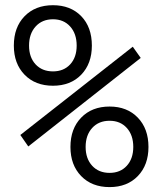

<svg xmlns="http://www.w3.org/2000/svg" viewBox="-20 -723 626 752"><path d="M187.5 -387.2Q118.2 -387.2 76.2 -430.4Q34.2 -473.6 34.2 -544.4Q34.2 -616.2 76.2 -659.4Q118.2 -702.6 187.5 -702.6Q256.3 -702.6 298.1 -659.7Q339.8 -616.7 339.8 -544.4Q339.8 -473.6 298.1 -430.4Q256.3 -387.2 187.5 -387.2ZM409.2 9.8Q339.8 9.8 297.9 -33.4Q255.9 -76.7 255.9 -147.5Q255.9 -218.8 297.9 -262.2Q339.8 -305.7 409.2 -305.7Q478 -305.7 519.8 -262.2Q561.5 -218.8 561.5 -147.5Q561.5 -76.7 519.8 -33.4Q478 9.8 409.2 9.8ZM187.5 -443.4Q229.5 -443.4 254.9 -470.9Q280.3 -498.5 280.3 -544.4Q280.3 -590.8 254.9 -619.1Q229.5 -647.5 187.5 -647.5Q145 -647.5 119.4 -619.1Q93.8 -590.8 93.8 -544.4Q93.8 -498.5 119.4 -470.9Q145 -443.4 187.5 -443.4ZM409.2 -45.9Q451.2 -45.9 476.6 -73.7Q502 -101.6 502 -147.5Q502 -193.8 476.6 -221.9Q451.2 -250 409.2 -250Q366.7 -250 341.1 -221.9Q315.4 -193.8 315.4 -147.5Q315.4 -101.6 341.1 -73.7Q366.7 -45.9 409.2 -45.9ZM90.8 -149.4 59.6 -194.3 500 -540 531.2 -496.1Z"/></svg>

Font: Cascadia Mono PL Light
Style: Regular
Weight: 300
Monospace: yes
Designer: Aaron Bell
Foundry: Saja Typeworks
Version: Version 2404.023; ttfautohint (v1.8.4)